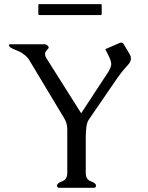

<svg xmlns="http://www.w3.org/2000/svg" viewBox="-20 -897 707 917"><path d="M168 -877.4H460.9Q465.8 -877.4 465.8 -872.6V-830.6Q465.8 -825.2 460.9 -825.2H168Q163.1 -825.2 163.1 -830.6V-872.6Q163.1 -877.4 168 -877.4ZM287.6 -330.6 117.2 -614.3Q106 -630.9 79.6 -647Q65.9 -654.3 53.5 -658.9Q41 -663.6 33.2 -668.5Q27.8 -671.4 24.9 -675.3Q22.9 -678.2 22.9 -680.7V-682.6Q23.4 -685.5 27.8 -685.5H193.4Q198.2 -685.5 202.6 -682.6Q208 -679.2 210.9 -675.3Q212.4 -672.9 212.4 -670.4Q212.4 -667 209 -663.1Q205.6 -658.7 200.7 -653.6Q195.8 -648.4 195.3 -641.1V-638.7Q195.3 -627.9 203.1 -616.7L367.7 -356L494.1 -548.8Q508.3 -570.3 510.7 -585.9Q511.2 -588.4 511.2 -590.8Q511.2 -605.5 499.5 -628.9L482.9 -662.1L552.7 -692.4Q556.2 -693.8 559.1 -693.8Q565.4 -693.8 570.8 -686L600.1 -636.7Q605.5 -627.4 605.5 -618.2Q605.5 -601.6 588.9 -584.5Q563 -557.1 533.7 -514.6L403.8 -325.2Q395 -312 392.3 -288.1Q389.6 -264.2 389.6 -242.7V-71.3Q389.6 -39.6 414.1 -31Q438.5 -22.5 438.5 -10.3Q438.5 0 428.2 0H262.7Q252.4 0 252.4 -10.3Q252.4 -22.5 276.9 -31Q301.3 -39.6 301.3 -71.3V-279.8Q301.3 -308.1 287.6 -330.6Z"/></svg>

Font: Caudex
Style: Regular
Weight: 400
Version: Version 1.04